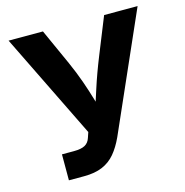

<svg xmlns="http://www.w3.org/2000/svg" viewBox="-107 -828 895 928"><g transform="rotate(-15 340.5 -364.0)"><path d="M124.5 0V-129.9H184.1Q221.2 -129.9 240 -140.4Q258.8 -150.9 266.1 -173.8L275.4 -201.2L17.6 -727.5H189.5L271 -546.9Q295.4 -492.2 313 -442.1Q330.6 -392.1 344 -346.2Q357.4 -300.3 369.6 -259.3H323.7Q342.8 -317.9 366 -390.6Q389.2 -463.4 422.9 -546.9L495.6 -727.5H663.1L404.3 -141.1Q383.3 -95.2 356.9 -63.7Q330.6 -32.2 292.7 -16.1Q254.9 0 200.7 0Z"/></g></svg>

Font: Inter 20pt
Style: Bold
Weight: 700
Version: Version 4.001;git-66647c0bb